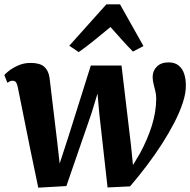

<svg xmlns="http://www.w3.org/2000/svg" viewBox="-25 -858 880 888"><path d="M152 10 114.5 -170 57 -456Q53.5 -472 48.2 -478.2Q43 -484.5 35.5 -484.5Q26 -485 21 -482Q16 -479 9 -475.5L-5 -511Q-0.5 -517 16.5 -530.5Q33.5 -544 59.5 -555.5Q85.5 -567 116.5 -567Q159 -567 179 -549.8Q199 -532.5 204 -499.5L239.5 -203L251 -101.5L293 -231L395 -555H537L580.5 -188.5L590 -94.5L622.5 -149Q639.5 -180.5 653.2 -212.2Q667 -244 677 -275.8Q687 -307.5 692.2 -339.2Q697.5 -371 697.5 -402.5Q697.5 -419.5 693.5 -436.2Q689.5 -453 685.2 -469.8Q681 -486.5 681 -502.5Q681 -530.5 700.5 -550Q720 -569.5 754 -569.5Q783.5 -569.5 801.2 -555Q819 -540.5 826.8 -516.5Q834.5 -492.5 834.5 -465Q835.5 -429.5 821.2 -385.2Q807 -341 781.8 -292Q756.5 -243 723.8 -192Q691 -141 653.2 -91.2Q615.5 -41.5 576.5 4L472.5 9L434 -335L426 -425.5L398.5 -335L282 2.5ZM339 -617 295.5 -646.5 467 -838H530L638.5 -645L590 -619.5Q564 -645.5 538 -674.8Q512 -704 486 -733Q450 -703.5 413 -673.2Q376 -643 339 -617Z"/></svg>

Font: Merriweather 20pt ExtraBold
Style: Italic
Weight: 800
Italic angle: -7.8°
Version: Version 2.101